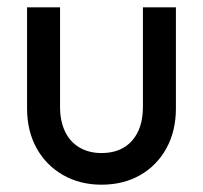

<svg xmlns="http://www.w3.org/2000/svg" viewBox="-20 -495 556 525"><path d="M257.5 10Q198.5 10 152.1 -16.6Q105.8 -43.2 79.9 -90.1Q54 -137 54 -198.8V-475H144.2V-202.8Q144.2 -163.8 157.8 -135.5Q171.2 -107.2 197 -91.9Q222.8 -76.5 257.7 -76.5Q311 -76.5 340.9 -110.1Q370.8 -143.8 370.8 -202.8V-475H461V-198.8Q461 -136.8 435.1 -89.6Q409.2 -42.5 363.4 -16.2Q317.5 10 257.5 10Z"/></svg>

Font: Outfit Thin
Style: Regular
Weight: 100
Designer: Rodrigo Fuenzalida
Foundry: fragTYPE
Version: Version 1.100;gftools[0.9.27]